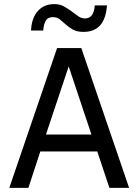

<svg xmlns="http://www.w3.org/2000/svg" viewBox="-20 -908 669 928"><path d="M24.9 0 255.9 -675.8H373L604 0H508.8L450.2 -175.8H174.8L117.2 0ZM202.1 -257.8H421.9L312 -586.9ZM129.9 -760.3Q132.8 -821.3 162.8 -854.7Q192.9 -888.2 241.7 -888.2Q269 -888.2 288.8 -877.2Q308.6 -866.2 325.7 -853.5Q342.8 -840.8 357.9 -829.8Q373 -818.8 390.6 -818.8Q433.6 -818.8 438 -881.8H497.1Q487.8 -753.9 383.8 -753.9Q352.1 -753.9 332.5 -764.9Q313 -775.9 297.9 -789.6Q282.7 -803.2 269.3 -814.2Q255.9 -825.2 235.8 -825.2Q210.9 -825.2 200.9 -807.6Q190.9 -790 189 -760.3Z"/></svg>

Font: Lorenzo Sans
Style: Regular
Weight: 400
Foundry: Intel Corporation
Version: Version 1.00; ttfautohint (v1.5)